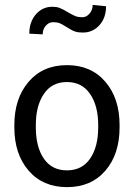

<svg xmlns="http://www.w3.org/2000/svg" viewBox="-20 -747 553 777"><path d="M125 -241.2V-231.4Q125 -152.3 157.5 -105Q189.9 -57.6 251 -57.6Q312 -57.6 344.7 -105.2Q377.4 -152.8 377.4 -231.4V-241.2Q377.4 -318.8 344.5 -366.9Q311.5 -415 250.7 -415Q189.9 -415 157.5 -366.9Q125 -318.8 125 -241.2ZM38.1 -231.4V-241.2Q38.1 -348.6 95.7 -416Q153.3 -483.4 251 -483.4Q348.6 -483.4 406.2 -416.3Q463.9 -349.1 463.9 -241.2V-231.4Q463.9 -123 406.5 -56.4Q349.1 10.3 251.2 10.3Q153.3 10.3 95.7 -56.6Q38.1 -123.5 38.1 -231.4ZM314.9 -615.2Q296.4 -615.2 283.4 -619.6Q270.5 -624 249.5 -637.5Q228.5 -650.9 219.2 -654.1Q210 -657.2 194.1 -657.2Q178.2 -657.2 165.5 -643.1Q152.8 -628.9 152.8 -607.9L98.6 -610.8Q98.6 -658.2 125.2 -689Q151.9 -719.7 192.4 -719.7Q208 -719.7 220.2 -715.3Q232.4 -710.9 253.7 -698.2Q274.9 -685.5 286.1 -681.4Q297.4 -677.2 313.5 -677.2Q329.6 -677.2 342.3 -691.9Q355 -706.5 355 -727.1L409.2 -721.7Q409.2 -674.8 382.3 -645Q355.5 -615.2 314.9 -615.2Z"/></svg>

Font: Yantramanav
Style: Regular
Weight: 400
Version: Version 1.001;PS 1.0;hotconv 1.0.72;makeotf.lib2.5.5900; ttf